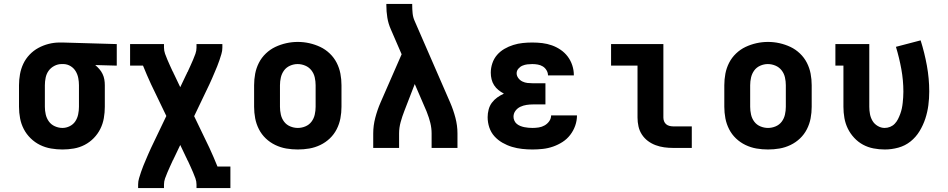

<svg xmlns="http://www.w3.org/2000/svg" viewBox="-20 -755 4840 980"><path d="M299 8Q270 8 240.5 3Q211 -2 184.5 -15Q158 -28 136.5 -49Q115 -70 101.5 -96Q88 -122 82.5 -151Q77 -180 77 -210V-320Q77 -348 82 -376Q87 -404 99 -429.5Q111 -455 131 -476Q151 -497 176 -510.5Q201 -524 228.5 -531Q256 -538 284 -538Q288 -538 292 -538Q296 -538 300 -538L576 -530V-420L466 -423Q477 -414 487 -402.5Q497 -391 503.5 -377.5Q510 -364 512.5 -349.5Q515 -335 515 -320V-210Q515 -181 510 -152Q505 -123 492 -97Q479 -71 458.5 -50Q438 -29 412 -15.5Q386 -2 357 3Q328 8 299 8ZM299 -102Q318 -102 336 -111Q354 -120 364.5 -136Q375 -152 379 -171.5Q383 -191 383 -210V-320Q383 -338 379.5 -356.5Q376 -375 366.5 -391Q357 -407 341 -417Q325 -427 306 -428H300Q299 -428 297.5 -428Q296 -428 294 -428Q275 -428 257 -418.5Q239 -409 228 -393.5Q217 -378 213 -358.5Q209 -339 209 -320V-210Q209 -190 213.5 -170.5Q218 -151 229.5 -135Q241 -119 260 -110.5Q279 -102 299 -102Z M685 205V187Q685 170 690 154Q695 138 700 122.5Q705 107 711.5 91.5Q718 76 724.5 60.5Q731 45 737.5 30Q744 15 751 0L829 -163L751 -325Q740 -348 730 -372Q720 -396 710 -420H644V-530H817V-512Q817 -496 822.5 -480.5Q828 -465 834.5 -450Q841 -435 847.5 -420.5Q854 -406 861 -391V-390Q861 -390 861 -390Q861 -390 861 -390Q861 -390 861.5 -390Q862 -390 862 -390Q863 -388 864 -386Q865 -384 866 -381Q867 -379 868 -377Q869 -375 870 -373L900 -310L930 -373Q931 -375 932 -377Q933 -379 934 -381Q935 -384 936 -386Q937 -388 939 -390V-391Q946 -406 952.5 -420.5Q959 -435 965.5 -450Q972 -465 977.5 -480.5Q983 -496 983 -512V-530H1115V-512Q1115 -495 1110 -479Q1105 -463 1100 -447.5Q1095 -432 1088.5 -416.5Q1082 -401 1075.5 -385.5Q1069 -370 1062.5 -355Q1056 -340 1049 -325L971 -162L1049 0Q1060 23 1070 47Q1080 71 1090 95H1156V205H983V187Q983 171 977.5 155.5Q972 140 965.5 125Q959 110 952.5 95.5Q946 81 939 66V65Q939 65 939 65Q939 65 939 65Q939 65 938.5 65Q938 65 938 65Q937 63 936 61Q935 59 934 56Q933 54 932 52Q931 50 930 48L900 -15L870 48Q869 50 868 52Q867 54 866 56Q865 59 864 61Q863 63 861 65V66Q854 81 847.5 95.5Q841 110 834.5 125Q828 140 822.5 155.5Q817 171 817 187V205Z M1500 8Q1470 8 1441 3Q1412 -2 1385 -15Q1358 -28 1336.5 -48.5Q1315 -69 1301.5 -95.5Q1288 -122 1282.5 -151Q1277 -180 1277 -210V-320Q1277 -350 1282.5 -379Q1288 -408 1301.5 -434.5Q1315 -461 1337 -482Q1359 -503 1385.5 -515.5Q1412 -528 1441 -534.5Q1470 -541 1500 -541Q1530 -541 1559 -534.5Q1588 -528 1614.5 -515.5Q1641 -503 1663 -482Q1685 -461 1698.5 -434.5Q1712 -408 1717.5 -379Q1723 -350 1723 -320V-210Q1723 -180 1717.5 -151Q1712 -122 1698.5 -95.5Q1685 -69 1663.5 -48.5Q1642 -28 1615 -15Q1588 -2 1559 3Q1530 8 1500 8ZM1500 -102Q1520 -102 1539 -110Q1558 -118 1570 -134Q1582 -150 1586.5 -170Q1591 -190 1591 -210V-320Q1591 -340 1586.5 -360Q1582 -380 1569.5 -396Q1557 -412 1538 -420Q1519 -428 1499 -428Q1479 -428 1460 -419.5Q1441 -411 1429.5 -395Q1418 -379 1413.5 -359.5Q1409 -340 1409 -320V-210Q1409 -190 1413.5 -170Q1418 -150 1430 -134Q1442 -118 1461 -110Q1480 -102 1500 -102Z M1885 0V-74Q1885 -114 1895.5 -154Q1906 -194 1922 -231L2030 -478L1975 -605Q1962 -634 1957 -665Q1952 -696 1952 -728V-735H2084V-728Q2084 -708 2086 -687.5Q2088 -667 2096 -649L2278 -231Q2294 -194 2304.5 -154Q2315 -114 2315 -74V0H2183V-74Q2183 -101 2176.5 -127.5Q2170 -154 2160 -179Q2159 -181 2158.5 -183Q2158 -185 2157 -187L2097 -326L2044 -189Q2033 -161 2025 -132Q2017 -103 2017 -74V0Z M2698 8Q2671 8 2644.5 5Q2618 2 2593 -5.5Q2568 -13 2544.5 -26.5Q2521 -40 2503.5 -59.5Q2486 -79 2477.5 -104.5Q2469 -130 2469 -157Q2469 -176 2474 -195.5Q2479 -215 2490.5 -230.5Q2502 -246 2518 -257.5Q2534 -269 2552 -277Q2537 -285 2524 -295.5Q2511 -306 2502 -320Q2493 -334 2489 -350.5Q2485 -367 2485 -384Q2485 -408 2493 -432Q2501 -456 2517 -474.5Q2533 -493 2554.5 -505.5Q2576 -518 2600 -525.5Q2624 -533 2648.5 -535.5Q2673 -538 2697 -538Q2723 -538 2748 -535Q2773 -532 2797 -523.5Q2821 -515 2842 -500.5Q2863 -486 2878 -466Q2893 -446 2901 -421.5Q2909 -397 2909 -372Q2909 -371 2909 -371Q2909 -371 2909 -370H2777Q2777 -370 2777 -370Q2777 -370 2777 -371Q2777 -384 2769.5 -396.5Q2762 -409 2750.5 -416Q2739 -423 2725 -425.5Q2711 -428 2697 -428Q2684 -428 2671.5 -426.5Q2659 -425 2647 -420Q2635 -415 2626 -404.5Q2617 -394 2617 -381Q2617 -368 2625.5 -356.5Q2634 -345 2646.5 -339Q2659 -333 2672.5 -331.5Q2686 -330 2700 -330H2764V-222H2700Q2684 -222 2667.5 -219.5Q2651 -217 2636 -210Q2621 -203 2611 -189.5Q2601 -176 2601 -159Q2601 -149 2605.5 -139Q2610 -129 2618 -122.5Q2626 -116 2636 -112Q2646 -108 2656 -106Q2666 -104 2676.5 -103Q2687 -102 2698 -102Q2714 -102 2730 -104.5Q2746 -107 2760 -115Q2774 -123 2783.5 -136.5Q2793 -150 2793 -166H2925Q2925 -139 2916 -113.5Q2907 -88 2890.5 -66.5Q2874 -45 2851.5 -30.5Q2829 -16 2803.5 -7Q2778 2 2751 5Q2724 8 2698 8Z M3415 0Q3393 0 3370.5 -3Q3348 -6 3326.5 -14Q3305 -22 3287 -35.5Q3269 -49 3256.5 -68Q3244 -87 3239 -109.5Q3234 -132 3234 -155V-420H3099V-530H3366V-155Q3366 -145 3369.5 -136Q3373 -127 3380 -121Q3387 -115 3396.5 -112.5Q3406 -110 3415 -110H3511V0Z M3900 8Q3870 8 3841 3Q3812 -2 3785 -15Q3758 -28 3736.5 -48.5Q3715 -69 3701.5 -95.5Q3688 -122 3682.5 -151Q3677 -180 3677 -210V-320Q3677 -350 3682.5 -379Q3688 -408 3701.5 -434.5Q3715 -461 3737 -482Q3759 -503 3785.5 -515.5Q3812 -528 3841 -534.5Q3870 -541 3900 -541Q3930 -541 3959 -534.5Q3988 -528 4014.5 -515.5Q4041 -503 4063 -482Q4085 -461 4098.5 -434.5Q4112 -408 4117.5 -379Q4123 -350 4123 -320V-210Q4123 -180 4117.5 -151Q4112 -122 4098.5 -95.5Q4085 -69 4063.5 -48.5Q4042 -28 4015 -15Q3988 -2 3959 3Q3930 8 3900 8ZM3900 -102Q3920 -102 3939 -110Q3958 -118 3970 -134Q3982 -150 3986.5 -170Q3991 -190 3991 -210V-320Q3991 -340 3986.5 -360Q3982 -380 3969.5 -396Q3957 -412 3938 -420Q3919 -428 3899 -428Q3879 -428 3860 -419.5Q3841 -411 3829.5 -395Q3818 -379 3813.5 -359.5Q3809 -340 3809 -320V-210Q3809 -190 3813.5 -170Q3818 -150 3830 -134Q3842 -118 3861 -110Q3880 -102 3900 -102Z M4496 8Q4467 8 4438.5 2.5Q4410 -3 4385 -16.5Q4360 -30 4340 -51.5Q4320 -73 4307.5 -98.5Q4295 -124 4290 -152.5Q4285 -181 4285 -210V-420H4244V-530H4417V-210Q4417 -191 4420.5 -172.5Q4424 -154 4433.5 -138Q4443 -122 4460 -112Q4477 -102 4495 -102Q4510 -102 4523.5 -107.5Q4537 -113 4547 -123.5Q4557 -134 4563.5 -147Q4570 -160 4575 -173.5Q4580 -187 4583 -201Q4586 -215 4587.5 -229.5Q4589 -244 4590 -258Q4591 -272 4591 -287Q4591 -345 4580.5 -402.5Q4570 -460 4553 -516L4679 -549Q4699 -486 4711 -420Q4723 -354 4723 -288Q4723 -253 4718.5 -218Q4714 -183 4703 -149.5Q4692 -116 4673.5 -85.5Q4655 -55 4627.5 -33Q4600 -11 4565.5 -1.5Q4531 8 4496 8Z"/></svg>

Font: Iosevka Curly Slab XBdEx
Style: Regular
Weight: 800
Width: 7
Monospace: yes
Designer: Belleve Invis
Foundry: Belleve Invis
Version: Version 11.0.0; ttfautohint (v1.8.3)